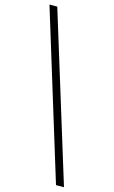

<svg xmlns="http://www.w3.org/2000/svg" viewBox="-140 -820 620 1046"><g transform="rotate(15 169.5 -297.5)"><path d="M336 173 46 -768H2L291 173Z"/></g></svg>

Font: Noto Serif CJK JP Light
Style: Regular
Weight: 300
Designer: Ryoko NISHIZUKA 西塚涼子 (kana & ideographs); Frank Grießhammer (Latin, Greek & Cyrillic); Wenlong ZHANG 张文龙 (bopomofo); San
Foundry: Adobe Systems Incorporated
Version: Version 1.001;PS 1.001;hotconv 16.6.54;makeotf.lib2.5.65590